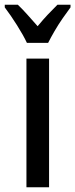

<svg xmlns="http://www.w3.org/2000/svg" viewBox="-48 -786 316 806"><path d="M158 0H63V-540H158ZM65 -606Q50 -638 23.5 -680Q-3 -722 -28 -755V-766H27Q45 -749 66.5 -725Q88 -701 110 -676Q134 -705 151.5 -723.5Q169 -742 193 -766H248V-755Q233 -735 215 -709Q197 -683 181 -655.5Q165 -628 154 -606Z"/></svg>

Font: Noto Sans ExtraCondensed Medium
Style: Regular
Weight: 500
Width: 2
Designer: Monotype Design Team
Foundry: Monotype Imaging Inc.
Version: Version 2.013; ttfautohint (v1.8.4.7-5d5b)